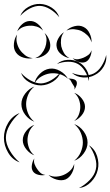

<svg xmlns="http://www.w3.org/2000/svg" viewBox="-115 -906 562 978"><path d="M175 -580Q197 -599 228.5 -601Q260 -603 285 -590Q311 -576 326.5 -549Q342 -522 338 -493Q332 -521 316.5 -545.5Q301 -570 280 -581Q260 -592 231 -591.5Q202 -591 175 -580ZM60 -481Q66 -508 88 -530Q110 -552 137 -556Q164 -560 191 -544.5Q218 -529 231 -505Q211 -523 186.5 -529Q162 -535 140 -532Q118 -529 96 -516.5Q74 -504 60 -481ZM231 -505Q241 -507 255 -504Q269 -501 274 -493Q279 -484 274.5 -470.5Q270 -457 263 -449Q267 -459 262 -466.5Q257 -474 253 -481Q249 -488 245 -495.5Q241 -503 231 -505ZM60 -286Q33 -296 13.5 -321.5Q-6 -347 -6 -376Q-6 -404 13.5 -429.5Q33 -455 60 -465Q38 -447 28 -422.5Q18 -398 18 -376Q18 -353 28 -328.5Q38 -304 60 -286ZM263 -433Q284 -426 301 -405Q318 -384 318 -362Q318 -339 301 -318.5Q284 -298 263 -290Q280 -304 287 -323.5Q294 -343 294 -362Q294 -380 287 -399.5Q280 -419 263 -433ZM-15 -79Q-52 -92 -73.5 -128.5Q-95 -165 -95 -204Q-95 -244 -73.5 -280Q-52 -316 -15 -330Q-45 -304 -65 -270Q-85 -236 -85 -204Q-85 -173 -65 -138.5Q-45 -104 -15 -79ZM263 -274Q291 -264 311 -237Q331 -210 331 -180Q331 -151 311 -124Q291 -97 263 -87Q286 -106 296.5 -131.5Q307 -157 307 -180Q307 -204 296.5 -229.5Q286 -255 263 -274ZM60 -115Q37 -123 19 -145.5Q1 -168 1 -192Q1 -217 19 -239.5Q37 -262 60 -270Q41 -254 33 -233Q25 -212 25 -192Q25 -173 33 -151.5Q41 -130 60 -115ZM338 -166Q368 -147 379.5 -111Q391 -75 383 -41Q375 -6 348.5 21Q322 48 287 52Q318 36 342.5 10.5Q367 -15 373 -43Q380 -70 369.5 -104Q359 -138 338 -166ZM116 -15Q100 -11 81 -15.5Q62 -20 53 -33Q44 -47 47.5 -66.5Q51 -86 60 -99Q56 -83 61 -70Q66 -57 73 -47Q80 -36 90 -26.5Q100 -17 116 -15ZM263 -71Q264 -48 251.5 -24.5Q239 -1 219 8Q198 16 172.5 8.5Q147 1 132 -15Q152 -5 172.5 -6.5Q193 -8 209 -15Q226 -22 241 -35.5Q256 -49 263 -71ZM-12 -825Q0 -854 29 -870.5Q58 -887 89 -886Q121 -885 149 -866.5Q177 -848 187 -818Q167 -843 140.5 -859Q114 -875 89 -876Q64 -877 36.5 -862.5Q9 -848 -12 -825ZM-27 -746Q-21 -766 -2.5 -782.5Q16 -799 37 -799Q58 -800 77 -784.5Q96 -769 104 -750Q90 -765 72 -770.5Q54 -776 38 -775Q21 -775 3.5 -768.5Q-14 -762 -27 -746ZM223 -750Q239 -766 264.5 -772.5Q290 -779 310 -769Q330 -760 341.5 -736Q353 -712 351 -690Q345 -712 330.5 -726Q316 -740 300 -748Q284 -755 263.5 -757Q243 -759 223 -750ZM239 -610Q218 -613 198 -628.5Q178 -644 174 -665Q169 -686 181 -708.5Q193 -731 211 -742Q198 -725 196 -706Q194 -687 197 -670Q201 -653 210.5 -636.5Q220 -620 239 -610ZM112 -738Q128 -724 136.5 -700Q145 -676 138 -655Q130 -635 108 -622.5Q86 -610 64 -610Q84 -617 96.5 -632.5Q109 -648 115 -664Q121 -680 122 -699.5Q123 -719 112 -738ZM52 -610Q30 -605 4.5 -612.5Q-21 -620 -34 -639Q-47 -658 -44 -685Q-41 -712 -28 -730Q-34 -708 -29 -688Q-24 -668 -14 -653Q-4 -638 12.5 -625Q29 -612 52 -610ZM351 -650Q352 -634 343.5 -615Q335 -596 320 -590Q304 -584 285 -591Q266 -598 255 -610Q270 -602 284 -604.5Q298 -607 310 -612Q322 -617 334 -625.5Q346 -634 351 -650ZM426 -626Q430 -595 413 -566.5Q396 -538 368 -524Q341 -509 307.5 -511.5Q274 -514 251 -535Q280 -523 310.5 -522Q341 -521 363 -532Q386 -544 402.5 -570Q419 -596 426 -626ZM194 -539Q184 -509 155 -490.5Q126 -472 94 -471Q62 -471 32.5 -488Q3 -505 -8 -535Q13 -511 41 -496Q69 -481 94 -481Q119 -482 146.5 -498Q174 -514 194 -539Z"/></svg>

Font: Rubik Puddles
Style: Regular
Weight: 400
Designer: Hubert and Fischer, NaN
Foundry: Hubert and Fischer, NaN
Version: Version 2.200